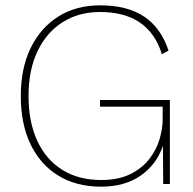

<svg xmlns="http://www.w3.org/2000/svg" viewBox="-20 -690 725 720"><path d="M359 10Q266 10 198.5 -31.5Q131 -73 94.5 -149Q58 -225 58 -330Q58 -435 95.5 -511Q133 -587 199.5 -628.5Q266 -670 355 -670Q458 -670 521 -627.5Q584 -585 612 -500L587 -487Q538 -645 355 -645Q275 -645 214.5 -606.5Q154 -568 120.5 -497.5Q87 -427 87 -330Q87 -233 119.5 -162.5Q152 -92 213 -53.5Q274 -15 359 -15Q425 -15 469.5 -37.5Q514 -60 540.5 -94.5Q567 -129 578.5 -168.5Q590 -208 590 -242V-290H355V-315H617V0H592L591 -143Q567 -73 507.5 -31.5Q448 10 359 10Z"/></svg>

Font: Work Sans ExtraLight
Style: Regular
Weight: 200
Designer: Wei Huang
Foundry: Wei Huang
Version: Version 2.010; ttfautohint (v1.8.3)